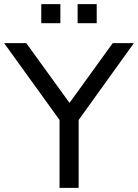

<svg xmlns="http://www.w3.org/2000/svg" viewBox="-36 -915 672 935"><path d="M254 0V-365L274 -303L-16 -705H92L314 -398H291L513 -705H616L327 -303L347 -365V0ZM342 -802V-895H435V-802ZM165 -802V-895H258V-802Z"/></svg>

Font: Nunito Sans 12pt Medium
Style: Regular
Weight: 500
Designer: Vernon Adams
Foundry: Vernon Adams
Version: Version 3.101;gftools[0.9.27]